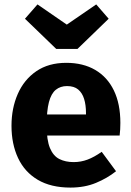

<svg xmlns="http://www.w3.org/2000/svg" viewBox="-20 -833 592 870"><path d="M280.4 -548.3Q356.3 -548.3 411.4 -516.2Q466.4 -484.1 495.9 -423.3Q525.4 -362.5 525.4 -275.9Q525.4 -262.9 524.6 -247Q523.8 -231 522.1 -218.9H177.6L176.4 -314.3H369.6Q369.6 -316.3 369.6 -318.1Q369.6 -319.9 369.6 -320.9Q369.6 -357.4 361.1 -384.8Q352.6 -412.2 334.1 -427.6Q315.6 -443 283.6 -443Q253.7 -443 232.9 -426.2Q212 -409.4 201.7 -370.2Q191.4 -331 191.4 -263.8Q191.4 -198.2 206.4 -162.1Q221.5 -126 249.2 -112.3Q276.8 -98.5 313.8 -98.5Q346.6 -98.5 376.7 -109.8Q406.8 -121.1 440.8 -145.1L505.8 -57.1Q466.1 -25.5 414.9 -4.3Q363.7 17 299.3 17Q210.8 17 151.1 -18.3Q91.5 -53.6 61.8 -117.1Q32.1 -180.6 32.1 -263Q32.1 -342.5 60.5 -407.2Q88.8 -472 144.4 -510.2Q199.9 -548.3 280.4 -548.3ZM282.7 -721.5 416 -813 472.4 -748.1 331.2 -611.4H234.7L93.1 -748.1L149.9 -813Z"/></svg>

Font: Fira Sans Variable
Style: Regular
Weight: 400
Designer: Carrois Corporate & Edenspiekermann AG
Foundry: Carrois Corporate GbR & Edenspiekermann AG
Version: Version 4.202